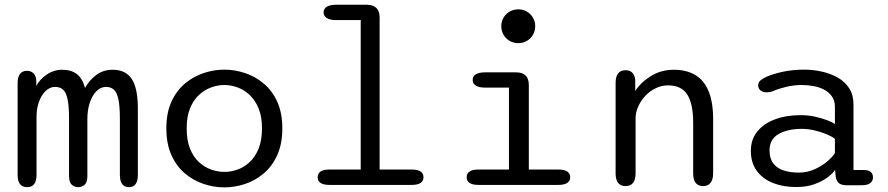

<svg xmlns="http://www.w3.org/2000/svg" viewBox="-20 -782 3754 812"><path d="M310.5 9.5Q294.5 9.5 283.2 -1Q272 -11.5 272 -37.5V-279Q272 -332.5 265.8 -362Q259.5 -391.5 246.5 -403Q233.5 -414.5 213 -414.5Q191 -414.5 173 -397.2Q155 -380 144.8 -351.5Q134.5 -323 134.5 -288.5V-42.5Q134.5 9.5 94.5 9.5Q54.5 9.5 54.5 -42.5V-430Q54.5 -482.5 94.5 -482.5Q111.5 -482.5 122.5 -471Q133.5 -459.5 133.5 -437V-418.5Q147.5 -446 177.5 -466.5Q207.5 -487 243 -487Q281.5 -487 305.2 -468.5Q329 -450 339.5 -410Q358 -443.5 387.5 -465.2Q417 -487 456.5 -487Q511.5 -487 537.2 -448Q563 -409 563 -323.5V-42.5Q563 9.5 525.5 9.5Q487 9.5 487 -42.5V-279Q487 -332.5 480.8 -362Q474.5 -391.5 461.5 -403Q448.5 -414.5 428 -414.5Q406 -414.5 388 -396.5Q370 -378.5 359.8 -347.8Q349.5 -317 349.5 -279V-37.5Q349.5 -11.5 338.2 -1Q327 9.5 310.5 9.5Z M929 10.5Q885.5 10.5 842 -3.8Q798.5 -18 762.5 -48.2Q726.5 -78.5 705 -126Q683.5 -173.5 683.5 -239Q683.5 -304.5 705 -351.8Q726.5 -399 762.5 -429Q798.5 -459 842 -473.2Q885.5 -487.5 929 -487.5Q972.5 -487.5 1015.8 -473.2Q1059 -459 1095 -429Q1131 -399 1152.5 -351.8Q1174 -304.5 1174 -239Q1174 -173.5 1152.5 -126Q1131 -78.5 1095 -48.2Q1059 -18 1015.8 -3.8Q972.5 10.5 929 10.5ZM929 -55Q957 -55 985 -65Q1013 -75 1036.2 -96.8Q1059.5 -118.5 1073.8 -153.8Q1088 -189 1088 -239Q1088 -288.5 1073.8 -323.2Q1059.5 -358 1036.2 -380Q1013 -402 985 -412.2Q957 -422.5 929 -422.5Q901 -422.5 872.8 -412.2Q844.5 -402 821 -380Q797.5 -358 783.5 -323.2Q769.5 -288.5 769.5 -239Q769.5 -189 783.5 -153.8Q797.5 -118.5 821 -96.8Q844.5 -75 872.8 -65Q901 -55 929 -55Z M1373 0Q1347.5 0 1335.5 -8.5Q1323.5 -17 1323.5 -32Q1323.5 -48 1335.5 -56.5Q1347.5 -65 1373 -65H1505.5V-697H1402.5Q1376 -697 1362.2 -705.5Q1348.5 -714 1348.5 -729.5Q1348.5 -745 1362.2 -753.5Q1376 -762 1402.5 -762H1531.5Q1558 -762 1571.8 -748.2Q1585.5 -734.5 1585.5 -708V-65H1721.5Q1746.5 -65 1758.8 -56.5Q1771 -48 1771 -32Q1771 -17 1758.8 -8.5Q1746.5 0 1721.5 0Z M2003 -65H2132.5V-411.5H2031.5Q2005.5 -411.5 1992.2 -420Q1979 -428.5 1979 -444Q1979 -459.5 1992.2 -467.8Q2005.5 -476 2031.5 -476H2162.5Q2216.5 -476 2216.5 -422V-65H2341.5Q2367 -65 2379.2 -56.5Q2391.5 -48 2391.5 -32Q2391.5 -17 2379.2 -8.5Q2367 0 2341.5 0H2003Q1978 0 1965.8 -8.5Q1953.5 -17 1953.5 -32Q1953.5 -48 1965.8 -56.5Q1978 -65 2003 -65ZM2100 -671.5Q2100 -691 2109.5 -707.2Q2119 -723.5 2135.5 -733Q2152 -742.5 2172 -742.5Q2192 -742.5 2208.2 -733Q2224.5 -723.5 2234 -707.2Q2243.5 -691 2243.5 -671.5Q2243.5 -651.5 2234 -635Q2224.5 -618.5 2208.2 -609Q2192 -599.5 2172 -599.5Q2152 -599.5 2135.5 -609Q2119 -618.5 2109.5 -635Q2100 -651.5 2100 -671.5Z M2954 5Q2911.5 5 2911.5 -49.5V-264Q2911.5 -343.5 2886.5 -382.2Q2861.5 -421 2805 -421Q2778.5 -421 2753.8 -409.2Q2729 -397.5 2710 -377.5Q2691 -357.5 2679.5 -332.5Q2668 -307.5 2668 -281.5V-49.5Q2668 5 2625.5 5Q2583.5 5 2583.5 -49.5V-431Q2583.5 -485 2625.5 -485Q2661.5 -485 2666.5 -445V-397.5Q2692 -435.5 2734.2 -461.2Q2776.5 -487 2830 -487Q2882.5 -487 2919.8 -465.2Q2957 -443.5 2976.5 -397Q2996 -350.5 2996 -276.5V-49.5Q2996 -23 2985.2 -9Q2974.5 5 2954 5Z M3561.5 1.5Q3537 1.5 3526.5 -8.8Q3516 -19 3514 -37.5L3512 -64Q3503.5 -50 3481 -32.8Q3458.5 -15.5 3424.8 -3.2Q3391 9 3347 9Q3292 9 3248.8 -8.2Q3205.5 -25.5 3180.5 -59.5Q3155.5 -93.5 3155.5 -144Q3155.5 -192.5 3182.8 -226Q3210 -259.5 3257.5 -277.2Q3305 -295 3366 -295Q3397.5 -295 3427.2 -288.5Q3457 -282 3479.2 -273.2Q3501.5 -264.5 3511 -257.5V-329Q3511 -356 3498.5 -374Q3486 -392 3465.5 -402.8Q3445 -413.5 3420.2 -418Q3395.5 -422.5 3371 -422.5Q3338.5 -422.5 3305.5 -414.8Q3272.5 -407 3250 -397Q3242.5 -394 3235.2 -392.8Q3228 -391.5 3223 -391.5Q3207 -391.5 3196.8 -399.2Q3186.5 -407 3186.5 -421Q3186.5 -434 3196.5 -442.2Q3206.5 -450.5 3221 -457Q3247 -469 3289.2 -478.2Q3331.5 -487.5 3381 -487.5Q3419 -487.5 3455.8 -479.2Q3492.5 -471 3523 -453.8Q3553.5 -436.5 3571.5 -408.5Q3589.5 -380.5 3589.5 -341V-63H3633.5Q3652.5 -63 3662.2 -55Q3672 -47 3672 -31.5Q3672 -17 3660.8 -7.8Q3649.5 1.5 3622.5 1.5ZM3511 -194.5Q3501 -203.5 3477.8 -213.5Q3454.5 -223.5 3426.2 -230.2Q3398 -237 3372 -237Q3310.5 -237 3272.5 -215Q3234.5 -193 3234.5 -145.5Q3234.5 -111.5 3250.5 -90.8Q3266.5 -70 3294.5 -61Q3322.5 -52 3358.5 -52Q3394.5 -52 3426 -66.5Q3457.5 -81 3480 -100.5Q3502.5 -120 3511 -135Z"/></svg>

Font: Sono ExtraLight Monospace
Style: Regular
Weight: 400
Version: Version 2.112